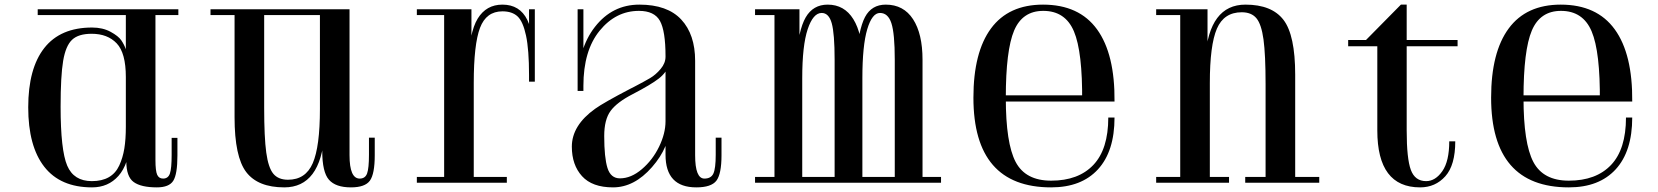

<svg xmlns="http://www.w3.org/2000/svg" viewBox="-20 -790 7166 830"><path d="M143 -725H537V-750H143ZM377 -7Q299 -7 270.5 -74Q242 -141 242 -329Q242 -462 253 -527Q264 -592 291.5 -618Q319 -644 376 -644Q445 -644 484.5 -602.5Q524 -561 524 -457V-242Q524 -188 517.5 -148Q511 -108 495.5 -74.5Q480 -41 450.5 -24Q421 -7 377 -7ZM526 -93Q526 -26 558 -3Q590 20 658 20Q711 20 729 -8.5Q747 -37 747 -118V-194H722V-120Q722 -62 714.5 -40Q707 -18 685 -18Q667 -18 659.5 -34.5Q652 -51 652 -98V-725H751V-750H524V-577Q517 -597 504.5 -615.5Q492 -634 458 -652.5Q424 -671 378 -671Q241 -671 171.5 -582.5Q102 -494 102 -326Q102 -158 171.5 -69Q241 20 378 20Q448 20 492 -29.5Q536 -79 545 -181L534 -186Z M994 -283V-750H1122V-324Q1122 -196 1131 -130.5Q1140 -65 1161.5 -39Q1183 -13 1225 -13Q1301 -13 1332 -84.5Q1363 -156 1363 -319L1383 -212Q1366 20 1209 20Q1095 20 1044.5 -46Q994 -112 994 -283ZM1076 -725V-750H1386V-725ZM890 -725V-750H1025V-725ZM1373 -138V-165L1363 -185V-750H1491V-119Q1491 -18 1535 -18Q1559 -18 1567 -40.5Q1575 -63 1575 -121V-195H1600V-119Q1600 -38 1579 -9Q1558 20 1497 20Q1431 20 1402 -13Q1373 -46 1373 -138Z M2292 -467 2267 -466Q2267 -575 2254 -636Q2241 -697 2217.5 -719Q2194 -741 2152 -741Q2082 -741 2055 -669.5Q2028 -598 2028 -431L2003 -502Q2008 -649 2045 -709.5Q2082 -770 2152 -770Q2227 -770 2259.5 -704Q2292 -638 2292 -467ZM2028 0H1900V-750H2018V-585L2028 -565ZM1952 0H1782V-25H1952ZM1782 -725V-750H1952V-725ZM2171 -25V0H2005V-25ZM2292 -750V-437H2267V-750Z M2985 -119V-527Q2985 -641 2925 -705.5Q2865 -770 2744 -770Q2627 -770 2552 -674Q2477 -578 2477 -419H2502Q2502 -571 2572 -657Q2642 -743 2742 -743Q2809 -743 2833 -699.5Q2857 -656 2857 -547V-121Q2857 20 2990 20Q3055 20 3077 -9Q3099 -38 3099 -119V-195H3074V-121Q3074 -62 3064 -40Q3054 -18 3025 -18Q2985 -18 2985 -119ZM2857 -545Q2857 -517 2836 -492Q2815 -467 2790.5 -452.5Q2766 -438 2720 -414Q2711 -409 2706 -407Q2589 -346 2553 -320Q2452 -248 2452 -156Q2452 -77 2496 -28.5Q2540 20 2630 20Q2722 20 2798.5 -67.5Q2875 -155 2875 -249L2857 -356V-266Q2857 -213 2829 -155.5Q2801 -98 2754.5 -58.5Q2708 -19 2660 -19Q2620 -19 2606 -64Q2592 -109 2592 -202Q2592 -273 2619.5 -310.5Q2647 -348 2715 -383Q2794 -424 2828 -450.5Q2862 -477 2875 -516V-545ZM2502 -750H2477V-397H2502Z M3708 -532V0H3588V-532Q3588 -645 3575.5 -689.5Q3563 -734 3532 -734Q3495 -734 3471.5 -663.5Q3448 -593 3448 -452L3420 -524Q3431 -660 3463 -715Q3495 -770 3558 -770Q3630 -770 3669 -707Q3708 -644 3708 -532ZM3448 0H3328V-750H3436V-587L3448 -595ZM3913 0H3244V-25H3913ZM3244 -725V-750H3350V-725ZM3968 -532V0H3848V-532Q3848 -645 3833.5 -689.5Q3819 -734 3784 -734Q3750 -734 3729 -663.5Q3708 -593 3708 -452L3679 -524Q3691 -663 3719.5 -716.5Q3748 -770 3809 -770Q3886 -770 3927 -707Q3968 -644 3968 -532ZM4048 -25V0H3946V-25Z M4771 -282Q4771 -145 4706.5 -77Q4642 -9 4524 -9Q4413 -9 4370.5 -90Q4328 -171 4328 -367Q4328 -573 4364 -658Q4400 -743 4490 -743Q4585 -743 4622.5 -654.5Q4660 -566 4658 -351H4798Q4800 -556 4722.5 -663Q4645 -770 4489 -770Q4340 -770 4264 -667Q4188 -564 4188 -368Q4188 20 4524 20Q4655 20 4726.5 -58Q4798 -136 4798 -282ZM4684 -378H4304L4306 -351H4684Z M5579 -467V0H5451V-426Q5451 -554 5442 -619.5Q5433 -685 5411.5 -711Q5390 -737 5348 -737Q5271 -737 5240.5 -666Q5210 -595 5210 -431L5190 -538Q5207 -770 5364 -770Q5478 -770 5528.5 -704Q5579 -638 5579 -467ZM5210 0H5082V-750H5200V-585L5210 -565ZM5134 0H4978V-25H5134ZM4978 -725V-750H5134V-725ZM5293 -25V0H5187V-25ZM5511 0H5363V-25H5511ZM5683 -25V0H5548V-25Z M5934 -226V-590H5808V-617H5885L6036 -770H6061V-226Q6061 -104 6079 -55.5Q6097 -7 6145 -7Q6185 -7 6215 -50Q6245 -93 6245 -179H6271Q6271 -76 6228 -28Q6185 20 6119 20Q5934 20 5934 -226ZM6011 -617H6281V-590H6011Z M7009 -282Q7009 -145 6944.5 -77Q6880 -9 6762 -9Q6651 -9 6608.5 -90Q6566 -171 6566 -367Q6566 -573 6602 -658Q6638 -743 6728 -743Q6823 -743 6860.5 -654.5Q6898 -566 6896 -351H7036Q7038 -556 6960.5 -663Q6883 -770 6727 -770Q6578 -770 6502 -667Q6426 -564 6426 -368Q6426 20 6762 20Q6893 20 6964.5 -58Q7036 -136 7036 -282ZM6922 -378H6542L6544 -351H6922Z"/></svg>

Font: Solide Mirage
Style: Etroit
Weight: 400
Designer: Jérémy Landes
Foundry: Velvetyne Type Foundry
Version: Version 1.1